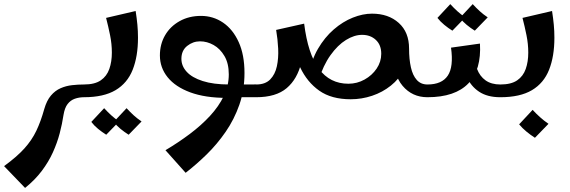

<svg xmlns="http://www.w3.org/2000/svg" viewBox="-100 -477 2795 942"><path d="M23 445 -80 338Q-17 292 19.6 251.4Q56.2 210.8 78.2 164.8Q100.2 118.8 117.2 57.8Q129.2 16 149.9 -8.2Q170.5 -32.5 197.1 -44.1Q223.8 -55.8 253.2 -59.1Q282.8 -62.5 311.8 -62.5L331.8 -31.2L311.8 0Q288.5 0 267.2 7.4Q246 14.8 231.6 33.5Q217.2 52.2 211.5 87.5Q205 131 192.8 177.5Q180.5 224 159.5 270.5Q138.5 317 105.1 361.4Q71.8 405.8 23 445Z M312 0V-62.5Q365 -62.5 394.5 -82.9Q424 -103.2 436.4 -138.8Q448.8 -174.2 448.8 -218.8Q448.8 -261.5 440.1 -304.1Q431.5 -346.8 420.5 -389.2L565.5 -423Q571.2 -386.5 574.1 -355.5Q577 -324.5 577 -291.8Q577 -200.5 551 -134.9Q525 -69.2 466.8 -34.6Q408.5 0 312 0ZM421.2 184Q400.8 171.2 381.4 155.4Q362 139.5 348 121.2L411 53.8Q428 72.2 445.2 88.1Q462.5 104 484.5 118.8ZM531.2 184Q510.8 171.2 491.4 155.4Q472 139.5 458 121.2L521 53.8Q538 72.2 555.2 88.1Q572.5 104 594.5 118.8Z M1051.5 0V-62.5Q1077.8 -62.5 1103.5 -62.5Q1129.2 -62.5 1157 -62.8L1177 -31.5L1157 -0.2Q1129.2 -0.2 1103.5 -0.1Q1077.8 0 1051.5 0ZM810.8 370.8 711.8 260Q774.8 222.5 830.9 180.5Q887 138.5 930.2 91.8Q973.5 45 998 -6Q1022.5 -57 1022.5 -112Q1022.5 -166 1001.2 -202.1Q980 -238.2 947.9 -256.2Q915.8 -274.2 881.5 -274.2Q846.5 -274.2 818.2 -251.6Q790 -229 790 -188.5Q790 -153.2 816 -124.8Q842 -96.2 894.5 -79.4Q947 -62.5 1024.5 -62.5L1012 3.2Q906.8 3.2 833.6 -23.8Q760.5 -50.8 722.5 -97.9Q684.5 -145 684.5 -205Q684.5 -260.2 709.9 -303.9Q735.2 -347.5 781.1 -373.2Q827 -399 886 -399Q946 -399 994.4 -366Q1042.8 -333 1071.1 -270.5Q1099.5 -208 1099.5 -119Q1099.5 -35 1074.4 36.9Q1049.2 108.8 1007.1 169.8Q965 230.8 913.8 280.8Q862.5 330.8 810.8 370.8Z M1620.8 10Q1526.2 10 1466.6 -32Q1407 -74 1372.8 -146.2Q1338.5 -218.5 1321.2 -308L1392.2 -361Q1401.5 -286.8 1419.6 -231.2Q1437.8 -175.8 1464.8 -139.1Q1491.8 -102.5 1527.9 -84.4Q1564 -66.2 1609.2 -66.2Q1652 -66.2 1688.8 -86.8Q1725.5 -107.2 1748 -140.6Q1770.5 -174 1770.5 -213.2Q1770.5 -256.5 1744 -281.2Q1717.5 -306 1676.5 -306Q1638.2 -306 1597.5 -280.9Q1556.8 -255.8 1521.4 -206.2Q1486 -156.8 1463 -83L1415 -106Q1427 -181 1460 -237.5Q1493 -294 1537.5 -332.5Q1582 -371 1631 -390.5Q1680 -410 1725 -410Q1805.8 -410 1856.4 -364.5Q1907 -319 1907 -238.8Q1907 -181.5 1882.8 -135.5Q1858.5 -89.5 1817.6 -56.9Q1776.8 -24.2 1725.6 -7.1Q1674.5 10 1620.8 10ZM1157 0V-62.5Q1201.5 -62.5 1225.6 -87.2Q1249.8 -112 1258.4 -151.8Q1267 -191.5 1264.8 -238.4Q1262.5 -285.2 1254.8 -330.2L1392.2 -361Q1397.8 -251.2 1378.4 -170.1Q1359 -89 1306.4 -44.5Q1253.8 0 1157 0ZM1997 0Q1922.5 0 1875.2 -55.9Q1828 -111.8 1828 -222.2L1907 -238.8Q1907 -186.8 1915.9 -146.9Q1924.8 -107 1944.8 -84.8Q1964.8 -62.5 1997 -62.5L2017 -31.2Z M1997 0V-62.5Q2067.8 -62.5 2096.9 -105.9Q2126 -149.2 2112.8 -243.2L2254.8 -263.2Q2258.5 -199.5 2244.4 -150.4Q2230.2 -101.2 2198 -67.8Q2165.8 -34.2 2115.5 -17.1Q2065.2 0 1997 0ZM2354.5 0Q2291 0 2250.5 -27.1Q2210 -54.2 2191 -98.5Q2172 -142.8 2172 -194.2L2226.8 -223.5Q2226.8 -175.2 2240.4 -139Q2254 -102.8 2282.4 -82.6Q2310.8 -62.5 2354.5 -62.5L2374.5 -31.2ZM2119.5 -326.5Q2099 -339.2 2079.6 -355.2Q2060.2 -371.2 2046.2 -389.2L2109.2 -456.8Q2126.2 -438.2 2143.5 -422.4Q2160.8 -406.5 2182.8 -391.8ZM2229.5 -326.5Q2209 -339.2 2189.6 -355.2Q2170.2 -371.2 2156.2 -389.2L2219.2 -456.8Q2236.2 -438.2 2253.5 -422.4Q2270.8 -406.5 2292.8 -391.8Z M2355 0V-62.5Q2408 -62.5 2437.5 -82.9Q2467 -103.2 2479.4 -138.8Q2491.8 -174.2 2491.8 -218.8Q2491.8 -261.5 2483.1 -304.1Q2474.5 -346.8 2463.5 -389.2L2608.5 -423Q2614.2 -386.5 2617.1 -355.5Q2620 -324.5 2620 -291.8Q2620 -200.5 2594 -134.9Q2568 -69.2 2509.8 -34.6Q2451.5 0 2355 0ZM2524.5 199Q2503 185.2 2482.4 168.2Q2461.8 151.2 2447 133L2513.2 62Q2531.5 81.8 2549.8 98.1Q2568 114.5 2591 130.5Z"/></svg>

Font: Marhey Light
Style: Regular
Weight: 300
Designer: Nur Syamsi & Bustanul Arifin
Foundry: Namelatype
Version: Version 1.000